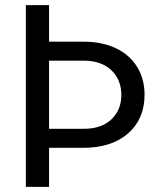

<svg xmlns="http://www.w3.org/2000/svg" viewBox="-20 -731 631 751"><path d="M171.9 -710.9V-567.9H308.1Q379.9 -567.9 433.6 -542.2Q487.3 -516.6 516.4 -469.2Q545.4 -421.9 545.4 -360.4Q545.4 -265.6 481 -209.2Q416.5 -152.8 305.7 -152.8H171.9V0H81.1V-710.9ZM171.9 -493.7V-227.1H307.1Q376.5 -227.1 415.5 -263.9Q454.6 -300.8 454.6 -359.4Q454.6 -419.4 415.5 -456.3Q376.5 -493.2 310.1 -493.7Z"/></svg>

Font: RobotoInd
Style: Regular
Weight: 400
Designer: Google
Version: Version 2.001101; 2014